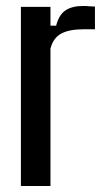

<svg xmlns="http://www.w3.org/2000/svg" viewBox="-20 -623 358 643"><path d="M50 0V-600H149V-537H168Q177 -573 199 -588Q221 -603 258 -603Q269 -603 279 -602Q289 -601 298 -601V-525H260Q212 -525 185 -510.5Q158 -496 149 -460V0Z"/></svg>

Font: Big Shoulders Text SemiBold
Style: Regular
Weight: 600
Designer: Patric King
Foundry: XO Type Co
Version: Version 1.000; ttfautohint (v1.8.2)